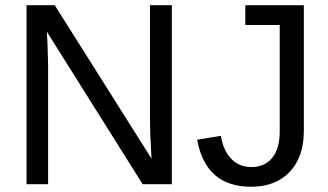

<svg xmlns="http://www.w3.org/2000/svg" viewBox="-20 -708 1262 738"><path d="M528.3 0 160.2 -585.9 162.6 -538.6 165 -457V0H82V-688H190.4L562.5 -98.1Q556.6 -193.8 556.6 -236.8V-688H640.6V0ZM945.3 9.8Q770.5 9.8 737.8 -170.9L829.1 -186Q837.9 -129.4 868.7 -97.7Q899.4 -65.9 945.8 -65.9Q996.6 -65.9 1025.9 -100.8Q1055.2 -135.7 1055.2 -203.1V-611.8H922.9V-688H1147.9V-205.1Q1147.9 -105 1093.8 -47.6Q1039.6 9.8 945.3 9.8Z"/></svg>

Font: Liberation Sans
Style: Regular
Weight: 400
Designer: Steve Matteson
Foundry: Ascender Corporation
Version: Version 2.00.1